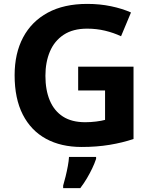

<svg xmlns="http://www.w3.org/2000/svg" viewBox="-20 -744 775 985"><path d="M399 10Q293 10 216 -32Q139 -74 97 -156Q55 -238 55 -358Q55 -470 98.5 -552Q142 -634 225 -679Q308 -724 428 -724Q492 -724 549.5 -712Q607 -700 652 -680L601 -558Q563 -576 519 -586.5Q475 -597 427 -597Q354 -597 306.5 -565.5Q259 -534 236 -479.5Q213 -425 213 -355Q213 -282 235.5 -228.5Q258 -175 303 -146Q348 -117 417 -117Q445 -117 473 -120.5Q501 -124 519 -129V-280H381V-402H665V-31Q609 -12 542.5 -1Q476 10 399 10ZM473 71Q465 95 453 120Q441 145 426 170.5Q411 196 392 221H304V208Q310 188 316.5 161.5Q323 135 328 108Q333 81 334 61H473Z"/></svg>

Font: Noto Sans Symbols
Style: Bold
Weight: 700
Version: Version 2.002